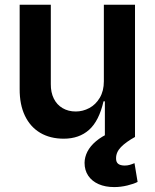

<svg xmlns="http://www.w3.org/2000/svg" viewBox="-20 -565 638 792"><path d="M242.9 7.1Q187.1 7.1 146.1 -17Q105.1 -41.2 82.9 -87.4Q60.7 -133.5 61.1 -198.2V-545.5H189.6V-218Q189.3 -183.9 201.9 -158.4Q214.5 -132.8 238.1 -119Q261.7 -105.1 292.6 -105.1Q321.7 -105.1 348.4 -119.3Q375 -133.5 391.7 -161.8Q408.4 -190 408.4 -229.4V-545.5H536.9V0H412.6V-147H407Q388.5 -66.1 347.5 -29.5Q306.5 7.1 242.9 7.1ZM451 206.7Q414.4 206.7 386.9 194.6Q359.4 182.5 344.1 160Q328.8 137.4 328.8 106.5Q329.2 82.7 340.7 60.2Q352.3 37.6 375.9 17.6Q399.5 -2.5 434.7 -17.8L536.9 0Q499.6 20.6 479 41.7Q458.5 62.9 458.8 88.1Q458.5 103 467 110.3Q475.5 117.5 493.6 117.9Q505.3 117.9 514.7 115.2Q524.1 112.6 534.8 108Q534.8 108 534.8 108Q534.8 108 534.8 108L547.6 185.4Q532.3 193.5 505.1 200.1Q478 206.7 451 206.7Z"/></svg>

Font: Riot Sans
Style: Regular
Weight: 400
Designer: Rasmus Andersson
Foundry: rsms
Version: Version 3.005